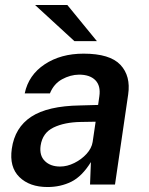

<svg xmlns="http://www.w3.org/2000/svg" viewBox="-20 -743 598 773"><path d="M171.5 10Q99 10 58 -30.2Q17 -70.5 27.5 -144Q39.5 -229.5 105.8 -273Q172 -316.5 302.5 -318.5L375 -320.5L380 -355.5Q386 -397.5 364 -420Q342 -442.5 298 -442.5Q263 -442 229.8 -423.8Q196.5 -405.5 181 -367H79.5Q95 -441 159.8 -484Q224.5 -527 316.5 -527Q422.5 -527 464.8 -482Q507 -437 496 -362.5L443 0H342.5L346 -90.5Q310 -32.5 266.8 -11.2Q223.5 10 171.5 10ZM222 -72.5Q250.5 -72.5 279.2 -86.8Q308 -101 328.5 -123.5Q349 -146 353 -171.5L365 -253L305.5 -252Q239.5 -251 195.2 -229.5Q151 -208 143.5 -156.5Q138 -117 160.5 -94.8Q183 -72.5 222 -72.5ZM251 -723H121L279.5 -577.5H370Z"/></svg>

Font: Public Sans SemiBold
Style: Italic
Weight: 600
Italic angle: -8°
Designer: The Public Sans project authors (U.S. Web Design System). Libre Franklin designed by Pablo Impallari and Rodrigo Fuenzal
Version: Version 1.007; ttfautohint (v1.8.1) -l 8 -r 50 -G 200 -x 14 